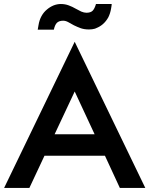

<svg xmlns="http://www.w3.org/2000/svg" viewBox="-30 -923 733 943"><path d="M336.9 -717.8Q423.8 -538.1 683.6 0Q652.3 0 558.6 0Q540 -39.1 485.4 -158.2Q411.1 -158.2 188.5 -158.2Q169.9 -118.2 114.3 0Q83 0 -9.8 0Q77.1 -179.7 336.9 -717.8ZM238.3 -263.7Q287.1 -263.7 434.6 -263.7Q410.2 -316.4 336.9 -473.6Q312.5 -421.9 238.3 -263.7ZM159.2 -799.8Q163.1 -824.2 173.8 -843.8Q184.6 -863.3 200.2 -876Q214.8 -888.7 233.4 -896.5Q251 -903.3 268.6 -903.3Q290 -903.3 307.6 -896.5Q326.2 -889.6 340.8 -880.9Q356.4 -873 369.1 -866.2Q382.8 -860.4 394.5 -860.4Q415 -860.4 424.8 -870.1Q434.6 -879.9 441.4 -903.3Q466.8 -903.3 518.6 -903.3Q518.6 -897.5 515.6 -880.9Q511.7 -857.4 502 -837.9Q491.2 -818.4 475.6 -804.7Q460.9 -792 443.4 -785.2Q440.4 -783.2 436.5 -782.2Q422.9 -778.3 407.2 -778.3Q384.8 -778.3 367.2 -784.2Q348.6 -791 333 -798.8Q318.4 -807.6 304.7 -814.5Q292 -821.3 280.3 -821.3Q259.8 -821.3 249 -810.5Q239.3 -799.8 234.4 -777.3Q208 -777.3 155.3 -777.3Q156.2 -783.2 159.2 -799.8Z"/></svg>

Font: SSportsD
Style: Medium
Weight: 400
Designer: Swiss Typefaces
Version: Version 1.000